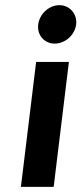

<svg xmlns="http://www.w3.org/2000/svg" viewBox="-20 -724 316 744"><path d="M128 -629C123 -588 152 -555 192 -555C232 -555 270 -588 275 -629C280 -670 250 -704 210 -704C170 -704 133 -670 128 -629ZM188 0 247 -484H120L61 0Z"/></svg>

Font: Bluebird
Style: ExtObl
Weight: 400
Designer: Jasper
Foundry: Cannot Into Space Fonts
Version: Version 0.98